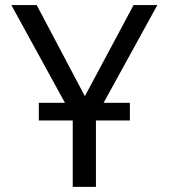

<svg xmlns="http://www.w3.org/2000/svg" viewBox="-20 -726 655 746"><path d="M484.6 -326.7V-257.9H352.8V0H262.6V-257.9H130.8V-326.7H232.3L24.1 -706.2H122.6L309.7 -352.3L499 -706.2H591.3L382.6 -326.7Z"/></svg>

Font: FiraCode Nerd Font
Style: Regular
Weight: 400
Designer: Carrois Corporate, Edenspiekermann AG, Nikita Prokopov
Foundry: Carrois Corporate, Edenspiekermann AG, Nikita Prokopov
Version: Version 6.002;Nerd Fonts 2.2.2